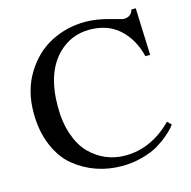

<svg xmlns="http://www.w3.org/2000/svg" viewBox="-106 -812 925 930"><g transform="rotate(-15 357.0 -346.5)"><path d="M678 -118Q676 -115 666.5 -103.5Q657 -92 632.5 -71Q608 -50 577 -31.5Q546 -13 497 0.5Q448 14 394 14Q328 14 268 -6.5Q208 -27 157.5 -68Q107 -109 76.5 -181Q46 -253 46 -346Q46 -458 98 -542Q150 -626 229.5 -666.5Q309 -707 401 -707Q456 -707 519 -689.5Q582 -672 585 -672Q624 -672 633 -707H655L664 -471H640Q619 -558 561 -611.5Q503 -665 411 -665Q319 -665 254 -601Q167 -516 167 -344Q167 -264 188.5 -202.5Q210 -141 246.5 -104.5Q283 -68 327.5 -49.5Q372 -31 423 -31Q553 -31 659 -137Z"/></g></svg>

Font: GFS Artemisia
Style: Regular
Weight: 400
Designer: Takis Katsoulidis and George D. Matthiopoulos
Foundry: Takis Katsoulidis and George D. Matthiopoulos
Version: Version 1.0